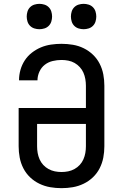

<svg xmlns="http://www.w3.org/2000/svg" viewBox="-20 -971 640 999"><path d="M300 8Q270 8 241 3Q212 -2 185 -15Q158 -28 136.5 -48.5Q115 -69 101.5 -95.5Q88 -122 82.5 -151Q77 -180 77 -210V-409H427V-525Q427 -542 424 -559.5Q421 -577 414 -593Q407 -609 395 -622Q383 -635 368 -643.5Q353 -652 335.5 -655.5Q318 -659 300 -659Q277 -659 254 -653.5Q231 -648 213 -634Q195 -620 185 -598Q175 -576 175 -553H79Q79 -581 86.5 -607.5Q94 -634 109 -657Q124 -680 146 -697Q168 -714 193 -724.5Q218 -735 245.5 -739Q273 -743 300 -743Q330 -743 359.5 -738Q389 -733 415.5 -720Q442 -707 463.5 -686.5Q485 -666 498.5 -639.5Q512 -613 517.5 -584Q523 -555 523 -525V-210Q523 -180 517.5 -151Q512 -122 498.5 -95.5Q485 -69 463.5 -48.5Q442 -28 415 -15Q388 -2 359 3Q330 8 300 8ZM300 -76Q318 -76 335 -79.5Q352 -83 367.5 -91.5Q383 -100 395 -113Q407 -126 414 -142Q421 -158 424 -175Q427 -192 427 -210V-326H173V-210Q173 -192 176 -175Q179 -158 186 -142Q193 -126 205 -113Q217 -100 232.5 -91.5Q248 -83 265 -79.5Q282 -76 300 -76ZM415 -819Q402 -819 389 -823Q376 -827 366.5 -836.5Q357 -846 353 -859Q349 -872 349 -885Q349 -898 353 -911Q357 -924 366.5 -933.5Q376 -943 389 -947Q402 -951 415 -951Q428 -951 441 -947Q454 -943 463.5 -933.5Q473 -924 477 -911Q481 -898 481 -885Q481 -872 477 -859Q473 -846 463.5 -836.5Q454 -827 441 -823Q428 -819 415 -819ZM185 -819Q172 -819 159 -823Q146 -827 136.5 -836.5Q127 -846 123 -859Q119 -872 119 -885Q119 -898 123 -911Q127 -924 136.5 -933.5Q146 -943 159 -947Q172 -951 185 -951Q198 -951 211 -947Q224 -943 233.5 -933.5Q243 -924 247 -911Q251 -898 251 -885Q251 -872 247 -859Q243 -846 233.5 -836.5Q224 -827 211 -823Q198 -819 185 -819Z"/></svg>

Font: Iosevka Aile Medium
Style: Regular
Weight: 500
Designer: Belleve Invis
Foundry: Belleve Invis
Version: Version 27.3.5; ttfautohint (v1.8.4)